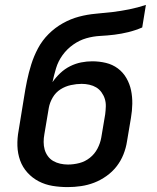

<svg xmlns="http://www.w3.org/2000/svg" viewBox="-20 -755 640 783"><path d="M256 8Q224 8 194 3Q164 -2 138 -15.5Q112 -29 92 -51Q72 -73 62 -101Q52 -129 51 -160Q50 -191 56 -223L78 -358Q83 -391 90 -425Q97 -459 107.5 -492.5Q118 -526 135 -558Q152 -590 178 -616Q204 -642 236 -660Q268 -678 302 -687Q336 -696 370.5 -699Q405 -702 439 -706Q473 -710 507.5 -717Q542 -724 575 -735L560 -643Q532 -631 503.5 -624Q475 -617 446.5 -613.5Q418 -610 389 -608.5Q360 -607 332 -599Q304 -591 278.5 -573Q253 -555 235 -530Q217 -505 208.5 -476.5Q200 -448 194 -420Q208 -440 226 -457Q244 -474 266 -485Q288 -496 311 -500.5Q334 -505 356 -505Q385 -505 412 -498.5Q439 -492 460.5 -476Q482 -460 495.5 -436.5Q509 -413 514.5 -386.5Q520 -360 519.5 -331.5Q519 -303 514 -274L498 -179Q494 -152 483.5 -125.5Q473 -99 455.5 -76.5Q438 -54 414 -37Q390 -20 364 -10Q338 0 310.5 4Q283 8 256 8ZM257 -84Q280 -84 303.5 -90Q327 -96 346.5 -111.5Q366 -127 377.5 -149Q389 -171 393 -194L409 -289Q411 -305 411.5 -321Q412 -337 407.5 -351.5Q403 -366 394 -378.5Q385 -391 372.5 -398.5Q360 -406 344.5 -409.5Q329 -413 313 -413Q292 -413 269 -408Q246 -403 226.5 -390.5Q207 -378 195 -357.5Q183 -337 179 -315L161 -208Q158 -192 158 -176Q158 -160 162 -145.5Q166 -131 175 -118.5Q184 -106 197 -98.5Q210 -91 225.5 -87.5Q241 -84 257 -84Z"/></svg>

Font: Iosevka Aile Semibold Oblique
Style: Regular
Weight: 600
Italic angle: -9°
Designer: Belleve Invis
Foundry: Belleve Invis
Version: Version 31.1.0; ttfautohint (v1.8.4)